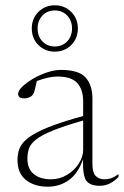

<svg xmlns="http://www.w3.org/2000/svg" viewBox="-20 -695 468 725"><path d="M357 6.5Q320 6.5 306 -12.5Q292 -31.5 293.5 -93.5Q274.5 -39.5 239.8 -14.8Q205 10 160 10Q110.5 10 78.2 -15.2Q46 -40.5 46 -91.5Q46 -115 54.2 -135.5Q62.5 -156 87.8 -175.2Q113 -194.5 162.5 -214.5Q212 -234.5 294 -257V-312.5Q294 -356.5 272 -381.2Q250 -406 196.5 -406Q181 -406 162.2 -402Q143.5 -398 119 -389Q114.5 -368 111 -354.2Q107.5 -340.5 101 -334Q96 -329 87.8 -326.2Q79.5 -323.5 71 -323.5Q48.5 -323.5 48.5 -341Q48.5 -352.5 64.2 -367.8Q80 -383 104.5 -397.5Q129 -412 157.2 -421.5Q185.5 -431 210 -431Q278 -431 303.5 -402Q329 -373 329 -323.5V-74.5Q329 -43.5 341.2 -30.8Q353.5 -18 375 -18Q387.5 -18 399.8 -22Q412 -26 427.5 -37.5V-27Q410 -9 392.8 -1.2Q375.5 6.5 357 6.5ZM83.5 -96Q83.5 -58 107.2 -38Q131 -18 172.5 -18Q205.5 -18 233.2 -34.8Q261 -51.5 277.5 -77.2Q294 -103 294 -129.5V-240Q223 -219.5 180.8 -202.5Q138.5 -185.5 117.5 -169.2Q96.5 -153 90 -135.5Q83.5 -118 83.5 -96ZM187 -675Q224 -675 249 -650Q274 -625 274 -587.5Q274 -550 249 -525Q224 -500 187 -500Q150 -500 125 -525Q100 -550 100 -587.5Q100 -625 125 -650Q150 -675 187 -675ZM187 -519.5Q215.5 -519.5 233.8 -538.8Q252 -558 252 -587.5Q252 -617 233.8 -636.2Q215.5 -655.5 187 -655.5Q158.5 -655.5 140.2 -636.2Q122 -617 122 -587.5Q122 -558 140.2 -538.8Q158.5 -519.5 187 -519.5Z"/></svg>

Font: Newsreader 16pt ExtraLight
Style: Regular
Weight: 275
Designer: Hugues Gentile
Foundry: Production Type
Version: Version 1.003; ttfautohint (v1.8.3)